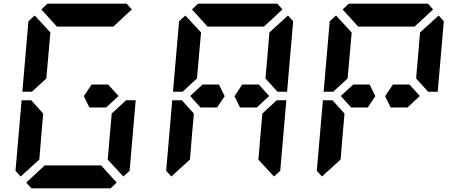

<svg xmlns="http://www.w3.org/2000/svg" viewBox="-20 -1020 2488 1040"><path d="M566 -562 622 -500 555 -438H495H464L434 -499L476 -562H506H520ZM156 -526 153 -523H101L134 -905L168 -936L253 -844L240 -698L232 -608L231 -595ZM585 -405 663 -477H715L682 -95L648 -64L563 -156L565 -170L576 -302L584 -392ZM205 -302 193 -156 92 -64 64 -95 97 -477H149L158 -467L214 -405L213 -392ZM204 -969 237 -1000H390H514H666L694 -969L594 -876H587H534H503H379H348H295H288ZM612 -31 579 0H426H302H150L122 -31L222 -124H528Z M1382 -562 1438 -500 1371 -438H1311H1280L1250 -499L1292 -562H1322H1336ZM972 -526 969 -523H917L950 -905L984 -936L1069 -844L1056 -698L1048 -608L1047 -595ZM1401 -405 1479 -477H1531L1498 -95L1464 -64L1379 -156L1381 -170L1392 -302L1400 -392ZM1021 -302 1009 -156 908 -64 880 -95 913 -477H965L974 -467L1030 -405L1029 -392ZM1020 -969 1053 -1000H1206H1330H1482L1510 -969L1410 -876H1403H1350H1319H1195H1164H1111H1104ZM1540 -936 1568 -905 1535 -523H1483L1474 -533L1418 -595L1419 -608L1427 -698L1438 -830L1439 -844ZM1166 -562 1197 -499 1156 -438H1126H1066L1010 -500L1077 -562H1122H1137Z M2198 -562 2254 -500 2187 -438H2127H2096L2066 -499L2108 -562H2138H2152ZM1788 -526 1785 -523H1733L1766 -905L1800 -936L1885 -844L1872 -698L1864 -608L1863 -595ZM1837 -302 1825 -156 1724 -64 1696 -95 1729 -477H1781L1790 -467L1846 -405L1845 -392ZM1836 -969 1869 -1000H2022H2146H2298L2326 -969L2226 -876H2219H2166H2135H2011H1980H1927H1920ZM2356 -936 2384 -905 2351 -523H2299L2290 -533L2234 -595L2235 -608L2243 -698L2254 -830L2255 -844ZM1982 -562 2013 -499 1972 -438H1942H1882L1826 -500L1893 -562H1938H1953Z"/></svg>

Font: DSEG14 Classic Mini
Style: Bold Italic
Weight: 700
Italic angle: -5°
Designer: Keshikan(Twitter:@keshinomi_88pro)
Version: Version 0.46